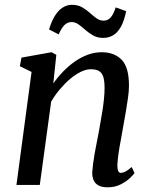

<svg xmlns="http://www.w3.org/2000/svg" viewBox="-20 -788 642 818"><path d="M207 -432.5Q226.5 -460 249.8 -484Q273 -508 299.8 -526.5Q326.5 -545 355 -555.2Q383.5 -565.5 413.5 -565.5Q466.5 -565.5 498 -533.8Q529.5 -502 529.5 -422.5Q529.5 -401 525.2 -370.2Q521 -339.5 515.2 -306.5Q509.5 -273.5 504.5 -246.5Q500.5 -221 494.8 -191.8Q489 -162.5 485 -134.5Q481 -106.5 480 -84Q480 -67 483.8 -59.2Q487.5 -51.5 494 -51.5Q503.5 -51.5 514.8 -57.2Q526 -63 541 -76.5L553 -51Q549.5 -44.5 533.8 -29.5Q518 -14.5 493.8 -2.2Q469.5 10 438.5 10Q414.5 10 400 2.2Q385.5 -5.5 379 -20Q372.5 -34.5 373 -55Q374 -70 376.5 -89.8Q379 -109.5 383 -132Q387 -154.5 391.5 -177.5Q396 -200.5 400 -221Q403.5 -242.5 408 -266.8Q412.5 -291 416.5 -316.5Q420.5 -342 423 -366.8Q425.5 -391.5 425.5 -413Q425.5 -444 419.8 -461.2Q414 -478.5 401.2 -485.8Q388.5 -493 367 -493Q347 -493 324.2 -482Q301.5 -471 278.8 -451.8Q256 -432.5 235 -407.5Q214 -382.5 198 -355L149.5 0H50L114.5 -481.5L64.5 -506L71.5 -542.5L199.5 -565.5L220 -554.5ZM189 -662.5Q199.5 -697.5 214 -720.8Q228.5 -744 247 -755.8Q265.5 -767.5 286 -767.5Q311.5 -767.5 329.5 -757.2Q347.5 -747 362 -733.8Q376.5 -720.5 390.8 -710.2Q405 -700 422 -700Q438 -700 450.2 -712.2Q462.5 -724.5 473 -756.5L517.5 -740.5Q509.5 -700 495.5 -674.8Q481.5 -649.5 462.5 -638Q443.5 -626.5 419 -626.5Q395.5 -626.5 377.2 -636.8Q359 -647 344 -660.2Q329 -673.5 314.8 -683.8Q300.5 -694 285 -694Q268 -694 255.2 -681.8Q242.5 -669.5 230 -641.5Z"/></svg>

Font: Merriweather 24pt
Style: Italic
Weight: 400
Italic angle: -7.8°
Designer: Eben Sorkin
Foundry: Eben Sorkin
Version: Version 2.101